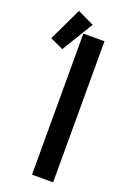

<svg xmlns="http://www.w3.org/2000/svg" viewBox="-234 -886 631 940"><g transform="rotate(20 81.0 -416.0)"><path d="M64 0V-735H174V0ZM-7 -628 -76 -660 6 -832 92 -791Z"/></g></svg>

Font: Iosevka QP
Style: Bold
Weight: 700
Designer: Belleve Invis
Foundry: Belleve Invis
Version: Version 20.0.0; ttfautohint (v1.8.4)